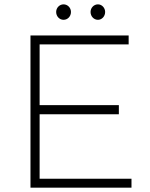

<svg xmlns="http://www.w3.org/2000/svg" viewBox="-20 -862 687 882"><path d="M272 -842C253 -842 238 -826 238 -807C238 -787 253 -771 272 -771C291 -771 306 -787 306 -807C306 -826 291 -842 272 -842ZM430 -842C411 -842 396 -826 396 -807C396 -787 411 -771 430 -771C448 -771 463 -787 463 -807C463 -826 448 -842 430 -842ZM120 -699V0H584V-41H162V-337H526V-379H162V-658H571V-699Z"/></svg>

Font: Montserrat arm ExtraLight
Style: Regular
Weight: 275
Designer: Julieta Ulanovsky
Foundry: Julieta Ulanovsky
Version: Version 6.000;PS 006.000;hotconv 1.0.88;makeotf.lib2.5.64775